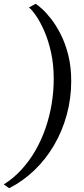

<svg xmlns="http://www.w3.org/2000/svg" viewBox="-35 -856 446 1015"><path d="M341.5 -427.5Q341.5 -335.5 318 -249.5Q294.5 -163.5 251.2 -89.2Q208 -15 147.5 43.2Q87 101.5 13.5 139L-15 119Q36.5 86.5 78.2 41Q120 -4.5 152 -60Q184 -115.5 205.5 -177.8Q227 -240 238 -306Q249 -372 249 -438.5Q249 -516 234.5 -580.5Q220 -645 198.2 -694Q176.5 -743 154.5 -774.2Q132.5 -805.5 118 -816.5L153.5 -836Q165 -829 187.5 -808.8Q210 -788.5 236.2 -754.8Q262.5 -721 286.5 -673.5Q310.5 -626 326 -564.5Q341.5 -503 341.5 -427.5Z"/></svg>

Font: Merriweather 96pt
Style: Italic
Weight: 400
Italic angle: -7.8°
Version: Version 2.101